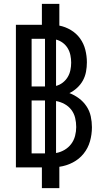

<svg xmlns="http://www.w3.org/2000/svg" viewBox="-20 -863 540 990"><path d="M196 107V0H62V-735H196V-843H286V-731Q317 -725 345.5 -708Q374 -691 393 -664.5Q412 -638 420 -606Q428 -574 428 -542Q428 -517 423.5 -493Q419 -469 407.5 -448Q396 -427 377.5 -410Q359 -393 338 -383Q364 -373 387 -356Q410 -339 426 -315Q442 -291 448 -263Q454 -235 454 -207Q454 -170 444 -134.5Q434 -99 411 -70.5Q388 -42 355 -25Q322 -8 286 -3V107ZM143 -417H212V-663H143ZM269 -420Q288 -425 303.5 -437Q319 -449 329 -465.5Q339 -482 343 -501.5Q347 -521 347 -540Q347 -559 343 -578.5Q339 -598 329 -614.5Q319 -631 303.5 -642.5Q288 -654 269 -659ZM143 -72H212V-345H143ZM269 -74Q292 -78 312.5 -90Q333 -102 347 -120.5Q361 -139 367 -162Q373 -185 373 -208Q373 -232 367.5 -255Q362 -278 348 -296.5Q334 -315 313 -326.5Q292 -338 269 -342Z"/></svg>

Font: Iosevka SS04 Medium
Style: Regular
Weight: 500
Monospace: yes
Designer: Belleve Invis
Foundry: Belleve Invis
Version: Version 19.0.0; ttfautohint (v1.8.4)